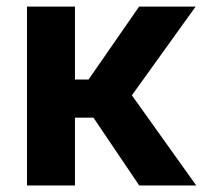

<svg xmlns="http://www.w3.org/2000/svg" viewBox="-20 -566 623 586"><path d="M62.4 0V-545.9H208.8V-323.3H250.3L404.6 -545.9H577.1L382.5 -275.1L578.9 0H404.9L265.2 -206.9H208.8V0Z"/></svg>

Font: Adwaita Sans
Style: Regular
Weight: 400
Designer: Rasmus Andersson
Foundry: rsms
Version: Version 4.001;git-9221beed3